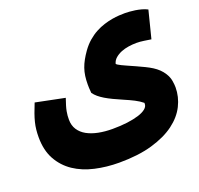

<svg xmlns="http://www.w3.org/2000/svg" viewBox="-121 -693 993 957"><g transform="rotate(-20 375.5 -214.5)"><path d="M596.2 -292Q620.1 -281.2 639.6 -271.7Q659.2 -262.2 675.3 -252Q691.4 -241.7 704.1 -229.5Q716.8 -217.3 726.6 -201.7Q739.3 -181.2 742.7 -160.9Q746.1 -140.6 746.1 -126Q746.1 -75.7 722.9 -29.3Q699.7 17.1 651.9 52.7Q604 88.4 530 109.9Q456.1 131.3 355 131.3Q287.6 131.3 226.6 117.4Q165.5 103.5 119.6 72.8Q73.7 42 46.6 -6.8Q19.5 -55.7 19.5 -125.5Q19.5 -146 21.5 -164.8Q23.4 -183.6 28.3 -203.4Q33.2 -223.1 41 -245.1Q48.8 -267.1 60.1 -294.9L213.9 -263.7Q206.5 -242.2 201.9 -226.8Q197.3 -211.4 195.1 -199.2Q192.9 -187 192.1 -176.8Q191.4 -166.5 191.4 -155.8Q191.4 -125 206.1 -102.5Q220.7 -80.1 246.3 -65.9Q272 -51.8 306.4 -44.9Q340.8 -38.1 380.4 -38.1Q423.8 -38.1 459.5 -42.7Q495.1 -47.4 520.5 -55.4Q545.9 -63.5 559.8 -75Q573.7 -86.4 573.7 -100.6V-106Q556.6 -120.1 533.4 -132.1Q510.3 -144 481.4 -156.2Q454.1 -168 432.1 -178.5Q410.2 -189 393.1 -199.2Q376 -209.5 363.3 -220.2Q350.6 -231 341.8 -243.2Q340.3 -259.3 339.8 -269.8Q339.4 -280.3 339.4 -288.6Q339.4 -312.5 342.3 -333.3Q345.2 -354 351.8 -373Q358.4 -392.1 368.7 -410.6Q378.9 -429.2 393.1 -449.2Q411.6 -475.1 432.9 -493.4Q454.1 -511.7 476.8 -523.9Q499.5 -536.1 522.2 -543.2Q544.9 -550.3 565.7 -554Q586.4 -557.6 604.2 -558.6Q622.1 -559.6 635.3 -559.6Q644.5 -559.6 658.7 -558.6Q672.9 -557.6 689 -555.2Q705.1 -552.7 721.2 -548.3Q737.3 -543.9 751.5 -536.6L714.8 -391.6Q699.2 -394 678 -397.2Q656.7 -400.4 638.2 -400.4Q618.2 -400.4 596.4 -397.2Q574.7 -394 556.2 -386.5Q537.6 -378.9 523.7 -366.9Q509.8 -355 505.4 -337.4Q508.3 -334 513.9 -330.6Q519.5 -327.1 529.8 -322Q540 -316.9 556.2 -309.8Q572.3 -302.7 596.2 -292Z"/></g></svg>

Font: DimaFred
Style: Bold
Weight: 800
Designer: R.Balvardi
Foundry: R.Balvardi (r.balvardi@gmail.com)
Version: Version 1.00;August 2, 2018;FontCreator 11.5.0.2427 64-bit